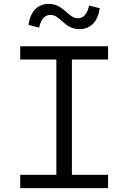

<svg xmlns="http://www.w3.org/2000/svg" viewBox="-20 -968 660 988"><path d="M84 0H536V-68.5H350V-661.5H536V-730H84V-661.5H270V-68.5H84ZM230.5 -948C174 -948 136.5 -909.5 126.5 -840L181.5 -826C190 -868 210.5 -891.5 239.5 -891.5C291.5 -891.5 310.5 -818 389 -818C445.5 -818 483.5 -856.5 493.5 -925.5L438.5 -939.5C430 -897.5 410 -874 381 -874C329 -874 309 -948 230.5 -948Z"/></svg>

Font: Monaspace Neon Light
Style: Regular
Weight: 300
Designer: Riley Cran & the Lettermatic Team
Foundry: Lettermatic
Version: Version 1.200 (Monaspace Neon)